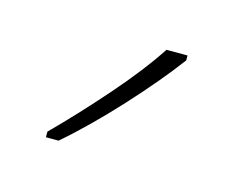

<svg xmlns="http://www.w3.org/2000/svg" viewBox="-41 -818 321 264"><g transform="rotate(15 119.5 -685.5)"><path d="M199 -758Q173 -723 133.5 -680Q94 -637 58 -606H40V-614Q74 -648 110 -689Q146 -730 169 -765H199Z"/></g></svg>

Font: Noto Sans Khmer UI SemiCondensed Thin
Style: Regular
Weight: 100
Width: 4
Designer: Danh Hong and the Monotype Design Team
Foundry: Monotype Imaging Inc.
Version: Version 2.002; ttfautohint (v1.8.4.7-5d5b)